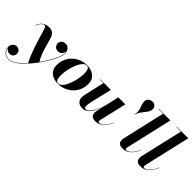

<svg xmlns="http://www.w3.org/2000/svg" viewBox="-7 -1608 2716 2716"><g transform="rotate(45 1350.5 -250.0)"><path d="M111.1 259.8Q67.1 259.8 38.1 241.3Q9 222.9 -5.4 194.5Q-19.8 166 -19.8 136Q-19.8 99.9 3.1 72.4Q25.9 44.9 62 44.9Q92 44.9 115 64Q137.9 83 137.9 119.1Q137.9 151.6 117.1 172.2Q96.2 192.9 64.7 192.9Q34.9 192.9 14.4 178.3Q-6.1 163.8 -12.5 142.8Q-12 168.5 1.8 194.1Q15.6 219.7 42.8 236.8Q70.1 253.9 111.1 253.9Q161.4 253.9 222.3 210.2Q283.2 166.5 343.8 99.9Q318.6 56.9 294.7 -1.7Q270.8 -60.3 249.4 -124.1Q228 -188 210.1 -247.6Q192.1 -307.1 178.6 -352.9Q165 -398.7 157 -420.2Q154.1 -428.7 147.6 -436.9Q141.1 -445.1 127.4 -445.1Q105.7 -445.1 79.5 -416.6Q53.2 -388.2 38.6 -344.2L33.2 -347.2Q58.1 -414.6 100.1 -442.4Q142.1 -470.2 196 -470.2Q247.6 -470.2 275.5 -444.9Q303.5 -419.7 316.7 -376.2Q326.9 -342.8 339 -298.1Q351.1 -253.4 366.2 -204.6Q381.3 -155.8 400.6 -109.1Q419.9 -62.5 444.6 -25.4Q492.2 -91.8 529.9 -157.3Q567.6 -222.9 589.6 -276.5Q611.6 -330.1 611.6 -360.1Q611.6 -372.1 608.6 -382.1Q605.7 -392.1 602.1 -398.4Q602.8 -357.4 578.7 -336.7Q554.7 -315.9 523.2 -315.9Q482.7 -315.9 461.4 -341.4Q440.2 -366.9 440.2 -393.1Q440.2 -422.9 462.4 -446.5Q484.6 -470.2 523.7 -470.2Q556.6 -470.2 577.6 -453.6Q598.6 -437 608.5 -411.9Q618.4 -386.7 618.4 -361.1Q618.4 -333.3 600.5 -286.3Q582.5 -239.3 550.9 -181.4Q519.3 -123.5 478 -62.3Q436.8 -1 389.6 56.4Q342.5 113.8 293.7 159.7Q244.9 205.6 198.1 232.7Q151.4 259.8 111.1 259.8Z M845.9 9.8Q798.1 9.8 752.3 -7.9Q706.5 -25.6 676.9 -64.1Q647.2 -102.5 647.2 -165Q647.2 -236.3 673 -292.7Q698.7 -349.1 742.7 -388.8Q786.6 -428.5 841.6 -449.3Q896.5 -470.2 955.1 -470.2Q1003.2 -470.2 1049 -452.4Q1094.7 -434.6 1124.5 -396Q1154.3 -357.4 1154.3 -294.9Q1154.3 -223.6 1128.4 -167.2Q1102.5 -110.8 1058.6 -71.3Q1014.6 -31.7 959.6 -11Q904.5 9.8 845.9 9.8ZM845.9 3.4Q875.7 3.4 901 -21.5Q926.3 -46.4 946.4 -86.9Q966.6 -127.4 980.8 -175.4Q995.1 -223.4 1002.7 -270.6Q1010.3 -317.9 1010.3 -355Q1010.3 -406 997.3 -434.7Q984.4 -463.4 955.1 -463.4Q925.5 -463.4 900.1 -438.5Q874.8 -413.6 854.7 -373Q834.7 -332.5 820.4 -284.5Q806.2 -236.6 798.7 -189.3Q791.3 -142.1 791.3 -105Q791.3 -54.2 804 -25.4Q816.7 3.4 845.9 3.4Z M1438.5 -460 1364.3 -144Q1350.8 -84.7 1351 -49.3Q1351.1 -13.9 1379.9 -13.9Q1407.5 -13.9 1437.1 -44.8Q1466.8 -75.7 1493.8 -130Q1520.8 -184.3 1540.8 -254.6L1587.2 -460H1728.3L1632.8 -50Q1632.1 -45.7 1631.5 -40.6Q1630.9 -35.6 1630.9 -32Q1630.9 -12.9 1648.9 -12.9Q1678.2 -12.9 1706.4 -34.4Q1734.6 -55.9 1757.8 -90.7Q1781 -125.5 1795.4 -165L1800.3 -163.1Q1771.7 -88.1 1720.6 -39.2Q1669.4 9.8 1597.4 9.8Q1551 9.8 1526.9 -9.2Q1502.7 -28.1 1502.7 -73Q1502.7 -83.3 1504.6 -95L1529.1 -202.9Q1508.5 -142.6 1481.8 -94.5Q1455.1 -46.4 1419.3 -18.3Q1383.5 9.8 1336.2 9.8Q1287.6 9.8 1260.1 -10.9Q1232.7 -31.5 1224.5 -65.8Q1216.3 -100.1 1225.3 -141.1L1296.1 -454.1H1226.3V-460Z M2048.6 -664.1Q2041.5 -636 2025.6 -613.2Q2009.8 -590.3 1990.6 -567.7Q1971.4 -545.2 1953.6 -517.8Q1935.8 -490.5 1924.6 -452.9H1918.5Q1928 -488.5 1926.4 -514.8Q1924.8 -541 1917.4 -563.1Q1909.9 -585.2 1901.4 -607.9Q1892.8 -630.6 1888.7 -658.7Q1887.9 -663.8 1887.7 -669.3Q1887.5 -674.8 1887.5 -679.2Q1887.5 -716.1 1912.8 -737.9Q1938.2 -759.8 1974.9 -759.8Q2007.8 -759.8 2029.7 -738.9Q2051.5 -718 2051.5 -689Q2051.5 -674.3 2048.6 -664.1Z M2344.2 -163.1Q2315.7 -88.1 2264.5 -39.2Q2213.4 9.8 2141.4 9.8Q2095 9.8 2071.4 -9.2Q2047.9 -28.1 2047.9 -73Q2047.9 -83.3 2049.8 -95L2199.2 -744.1H2106.4V-750H2339.4L2178 -50Q2177.2 -45.7 2176.6 -40.6Q2176 -35.6 2176 -32Q2176 -23.7 2180.1 -17.6Q2184.1 -11.5 2193.8 -11.5Q2219.7 -11.5 2247.3 -32.1Q2274.9 -52.7 2299.3 -87.5Q2323.7 -122.3 2339.4 -165Z M2701.4 -163.1Q2672.9 -88.1 2621.7 -39.2Q2570.6 9.8 2498.5 9.8Q2452.1 9.8 2428.6 -9.2Q2405 -28.1 2405 -73Q2405 -83.3 2407 -95L2556.4 -744.1H2463.6V-750H2696.5L2535.2 -50Q2534.4 -45.7 2533.8 -40.6Q2533.2 -35.6 2533.2 -32Q2533.2 -23.7 2537.2 -17.6Q2541.3 -11.5 2551 -11.5Q2576.9 -11.5 2604.5 -32.1Q2632.1 -52.7 2656.5 -87.5Q2680.9 -122.3 2696.5 -165Z"/></g></svg>

Font: Bodoni* 36
Style: Bold Italic
Weight: 700
Italic angle: -13°
Version: Version 2.000; ttfautohint (v1.8.1)